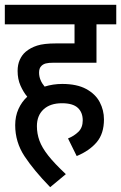

<svg xmlns="http://www.w3.org/2000/svg" viewBox="-20 -642 502 796"><path d="M262 -68Q287 -78 305 -95.5Q323 -113 323 -143Q323 -176 302.5 -195Q282 -214 237 -214Q188 -214 160.5 -188.5Q133 -163 133 -119Q133 -88 143.5 -59Q154 -30 180 3Q206 36 253 80L188 134Q120 64 81.5 5.5Q43 -53 43 -123Q43 -160 56.5 -190Q70 -220 93 -241Q77 -260 65 -287Q53 -314 53 -348Q53 -374 62 -394Q71 -414 86 -427Q106 -444 134 -453Q162 -462 212 -462H289V-541H0V-622H462V-541H380V-382H203Q181 -382 170 -379Q159 -376 152 -369Q142 -360 142 -341Q142 -325 148 -310.5Q154 -296 165 -283Q200 -294 238 -294Q299 -294 337.5 -273Q376 -252 393.5 -218.5Q411 -185 411 -147Q411 -88 381 -52.5Q351 -17 298 5Z"/></svg>

Font: Noto Sans Condensed Medium
Style: Italic
Weight: 500
Width: 3
Italic angle: -12°
Designer: Monotype Design Team
Foundry: Monotype Imaging Inc.
Version: Version 2.013; ttfautohint (v1.8.4.7-5d5b)